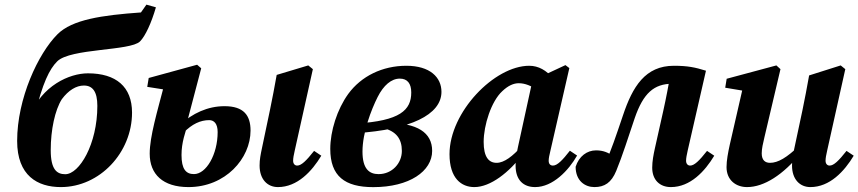

<svg xmlns="http://www.w3.org/2000/svg" viewBox="-20 -777 3635 813"><path d="M237.7 15.2C402 15.2 539.1 -130.6 539.1 -300.2C539.1 -409.6 471.3 -466.5 352.5 -466.5C273.3 -466.5 157.5 -414.2 106.3 -286.4L126.3 -285.2C160.3 -427.5 190 -484.8 222.1 -517C278.3 -573.1 531.9 -560.6 572.9 -601.6C595.6 -624.4 621.2 -680.5 640.2 -746L600 -757.4L576.8 -724.3C411.2 -712.5 285.7 -694.3 223.3 -631.8C141.6 -550.2 52.6 -359.7 52.6 -180.2C52.6 -33.1 138.9 15.2 237.7 15.2ZM256.3 -39.3C220.6 -39.3 194.8 -59.2 194.8 -141.2C194.8 -227.5 212.7 -310.7 241.7 -356.8C269.8 -394.7 302.8 -414.8 335.3 -414.8C372.4 -414.8 392.2 -388.9 392.2 -328.6C392.2 -166.1 315.8 -39.3 256.3 -39.3Z M1156.8 15.2C1239.3 15.2 1301 -51.9 1340.5 -117.7L1310 -138.1C1276.6 -95.9 1256 -75.9 1238.4 -75.9C1228.6 -75.9 1221.2 -83.2 1221.2 -96.5C1221.2 -107 1223.7 -120.8 1228 -139.3L1304.8 -484.2L1285.3 -500L1151.6 -459.8C1142.7 -409.6 1133.3 -360.4 1123.2 -311.6L1089.2 -149.7C1083.4 -121.7 1079.2 -101.8 1079.2 -76.2C1079.2 -17.7 1112.4 15.2 1156.8 15.2ZM778.2 15.2C934.8 15.2 1040.9 -106 1040.9 -224.2C1040.9 -288.6 1011.9 -327.4 930.7 -327.4C858.7 -327.4 795 -296.8 741.8 -248.6L757 -214.9C793.6 -252.4 829.2 -268.3 865.8 -268.3C886.9 -268.3 901.6 -252.8 901.6 -217.7C901.6 -122.9 853.2 -39.8 801.3 -39.8C767 -39.8 748.6 -61.4 748.6 -120.7C748.6 -174.2 764.2 -215.1 778.5 -261.8L776.3 -275.9L832 -487.8L814.7 -502.9L609.7 -446.8L603.5 -409.2L731.1 -389.2L675.5 -418.3C645.9 -304.5 613.9 -198.6 613.9 -126.2C613.9 -39.4 669.4 15.2 778.2 15.2Z M1560.5 15.4C1713.8 15.4 1809.9 -52.1 1809.9 -138.1C1809.9 -215.9 1746.7 -256.3 1621.3 -256.8L1604.2 -234.4C1657.3 -220.7 1681.6 -189.6 1681.6 -137.9C1681.6 -85.3 1639.9 -39.7 1583.2 -39.7C1542.6 -39.7 1514.9 -62.7 1514.9 -135.2C1514.9 -216.1 1552 -312.6 1579.1 -366.3C1604.2 -415.8 1636.9 -444.1 1673 -444.1C1704.9 -444.1 1721.4 -423.5 1721.4 -385.4C1721.4 -310.8 1673.9 -264.9 1488.4 -254.1V-213.2C1716.4 -228.1 1849.3 -290.5 1849.3 -388.2C1849.3 -449.3 1801.1 -498.5 1700.8 -498.5C1599 -498.5 1509.5 -454.4 1454.6 -379.3C1407.3 -313.8 1378.5 -221.8 1378.5 -146.4C1378.5 -31.2 1439.8 15.4 1560.5 15.4Z M1988.5 15.2C2056.7 15.2 2136.3 -46.8 2196.2 -127L2190.1 -159.1C2151.1 -115.4 2114.8 -87.5 2082.9 -87.5C2049.1 -87.5 2028 -112.9 2028 -176C2028 -247 2060.2 -348.1 2106.8 -390.9C2131.5 -414.4 2154.7 -424.6 2176.6 -424.6C2203.7 -424.6 2230.5 -413 2254.1 -396.3L2321.8 -445.8C2293.6 -478.9 2260.4 -498.5 2221 -498.5C2073.5 -498.5 1883.4 -302.5 1883.4 -124.2C1883.4 -21.3 1934.1 15.2 1988.5 15.2ZM2245.9 15.2C2320.8 15.2 2387.9 -55.3 2423.6 -118.4L2393.1 -138.8C2362.4 -99.4 2340 -75.9 2321.5 -75.9C2309.9 -75.9 2303.3 -83.2 2303.3 -96.5C2303.3 -107 2306.3 -120.8 2310.8 -139.3L2390.8 -488.7L2374.3 -501.3L2234.7 -436.2L2173.2 -154.4C2166.9 -125 2163.2 -101.1 2163.2 -75.7C2163.2 -14.4 2196.5 15.2 2245.9 15.2Z M2496.9 15.2C2539.7 15.2 2568.6 -3.2 2589.3 -53.3C2615.2 -115.9 2641 -198.1 2667.9 -277.6C2704.1 -382.3 2749.1 -422.4 2827.5 -422.4C2844.3 -422.4 2857.6 -421.1 2875.5 -418L2821.3 -474.2C2811 -418.2 2800.9 -362.5 2788.6 -307.9L2753.2 -149.7C2747.1 -121.7 2741.7 -94.6 2741.7 -66.9C2741.7 -15.5 2773.5 15.2 2820.7 15.2C2903.2 15.2 2964.9 -51.9 3004.4 -117.7L2973.9 -138.1C2940.6 -95.9 2919.9 -75.9 2902.3 -75.9C2892.5 -75.9 2885.1 -83.2 2885.1 -96.5C2885.1 -107 2887.7 -120.8 2891.9 -139.3L2969.3 -477.6C2923.4 -491.9 2891.5 -498.5 2833.6 -498.5C2712 -498.5 2658.6 -410 2618.1 -289.1C2588.8 -202.6 2567.8 -139.4 2538.6 -73.8L2559.5 -50.4L2599.2 -102.1L2578.3 -115.6C2555.8 -130.1 2536.2 -140.3 2503.7 -140.3C2466 -140.3 2431.5 -115.7 2417.4 -70.7C2417.7 -10.6 2457.7 15.2 2496.9 15.2Z M3143.2 15.2C3215.2 15.2 3295.9 -36.5 3371.9 -129.6L3366.1 -161.9C3311.5 -109 3274.1 -87.5 3240.5 -87.5C3220.8 -87.5 3205.4 -97.9 3205.4 -127.6C3205.4 -147.4 3210.7 -169.6 3216.8 -195.4L3284.8 -484.2L3267.5 -500L3057 -443.5L3050.8 -405.6L3147 -389.5L3128.4 -418.7L3070.2 -164.6C3062.9 -131.1 3056.4 -97.7 3056.4 -69.4C3056.4 -14.4 3096.1 15.2 3143.2 15.2ZM3411.3 15.2C3493.8 15.2 3555.5 -51.9 3595 -117.7L3564.5 -138.1C3531.1 -95.9 3510.5 -75.9 3492.9 -75.9C3483.1 -75.9 3475.7 -83.2 3475.7 -96.5C3475.7 -107 3478.2 -120.8 3482.5 -139.3L3559.3 -484.2L3539.8 -500L3406.1 -457.6C3397.2 -407.3 3387.8 -358.2 3377.7 -309.4L3343.7 -149.7C3337.6 -121.7 3333.7 -101.8 3333.7 -76.2C3333.7 -17.7 3366.9 15.2 3411.3 15.2Z"/></svg>

Font: Source Serif Variable
Style: Italic
Weight: 389
Italic angle: -12°
Designer: Frank Grießhammer
Foundry: Adobe Systems Incorporated
Version: Version 3.001;hotconv 1.0.111;makeotfexe 2.5.65597